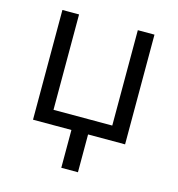

<svg xmlns="http://www.w3.org/2000/svg" viewBox="-107 -627 835 903"><g transform="rotate(15 310.5 -175.0)"><path d="M354 184.1H272.9V0H85.9V-534.2H167V-69.8H453.1V-534.2H534.2V0H354Z"/></g></svg>

Font: OpenSansEmoji
Style: Regular
Weight: 400
Foundry: MorbZ
Version: Version 1.000;PS 001.000;hotconv 1.0.70;makeotf.lib2.5.58329